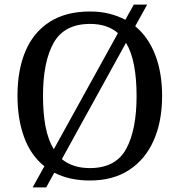

<svg xmlns="http://www.w3.org/2000/svg" viewBox="-20 -775 782 835"><path d="M173 -52Q114 -99 85 -178Q56 -257 56 -359Q56 -470 90.5 -552Q125 -634 195.5 -679.5Q266 -725 372 -725Q416 -725 454.5 -715.5Q493 -706 525 -689L562 -755H620L568 -661Q625 -614 655 -536.5Q685 -459 685 -358Q685 -247 648.5 -164.5Q612 -82 542 -36Q472 10 371 10Q282 10 216 -24L181 40H122ZM493 -631Q447 -671 372 -671Q260 -671 213.5 -589Q167 -507 167 -358Q167 -283 178 -225Q189 -167 214 -126ZM371 -44Q483 -44 528.5 -127Q574 -210 574 -358Q574 -432 563 -490.5Q552 -549 528 -589L249 -83Q296 -44 371 -44Z"/></svg>

Font: Noto Serif Ahom
Style: Regular
Weight: 400
Designer: Monotype Design Team
Foundry: Monotype Imaging Inc.
Version: Version 2.007; ttfautohint (v1.8.4.7-5d5b)